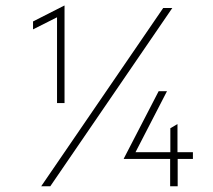

<svg xmlns="http://www.w3.org/2000/svg" viewBox="-20 -653 748 673"><path d="M179.9 -291.7V-592.4L95.8 -550V-577.8L204.9 -633.3H206.2V-291.7ZM124.3 0 552.1 -625H584L156.2 0ZM576.4 0V-95.8H413.9V-97.2L536.1 -333.3H565.3L454.9 -119.4H577.1V-203.5L602.1 -218.1V-119.4H656.2V-95.8H602.8V0Z"/></svg>

Font: Afacad Flux Thin
Style: Regular
Weight: 250
Designer: Kristian Moeller
Foundry: Dicotype
Version: Version 1.100